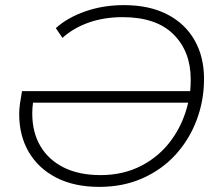

<svg xmlns="http://www.w3.org/2000/svg" viewBox="-20 -725 860 750"><path d="M368 5Q270 5 200 -31Q130 -67 92.5 -131Q55 -195 55 -279Q55 -299 58 -320Q61 -341 66 -369H723Q725 -392 725 -415Q725 -524 657.5 -591Q590 -658 459 -658Q387 -658 327 -637Q267 -616 224 -577L198 -615Q243 -656 313 -680.5Q383 -705 464 -705Q563 -705 633 -669Q703 -633 740 -568Q777 -503 777 -417Q777 -332 748 -255.5Q719 -179 665.5 -120.5Q612 -62 536.5 -28.5Q461 5 368 5ZM715 -324H109Q106 -302 106 -282Q106 -208 138 -154Q170 -100 229.5 -70.5Q289 -41 373 -41Q462 -41 533 -78Q604 -115 650.5 -179.5Q697 -244 715 -324Z"/></svg>

Font: Montserrat Light
Style: Italic
Weight: 300
Italic angle: -11.3°
Designer: Julieta Ulanovsky
Foundry: Julieta Ulanovsky
Version: Version 9.000; ttfautohint (v1.8.4.7-5d5b)